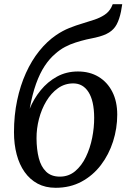

<svg xmlns="http://www.w3.org/2000/svg" viewBox="-20 -882 618 913"><path d="M561.2 -862 555.4 -827.3Q547.8 -790.4 535 -766.3Q522.2 -742.1 498.6 -727.4Q475 -712.6 433.9 -703.3Q424.5 -701.3 413.6 -699Q402.8 -696.7 390.9 -694.2Q365.1 -688 339.4 -679.8Q313.7 -671.7 289.2 -658.8Q264.7 -645.9 242.1 -625.5Q215.6 -603.2 192.5 -568.4Q169.4 -533.5 151.4 -483.4Q133.5 -433.3 121.2 -364.9Q140.7 -412.6 173.5 -452.8Q206.2 -493 250.8 -517.6Q295.4 -542.1 350.7 -542.1Q406.5 -542.1 448.5 -516.9Q490.5 -491.6 514 -445.6Q537.5 -399.6 537.5 -336.8Q537.5 -271.4 517.6 -209.2Q497.7 -147 459.9 -97.3Q422 -47.5 367.7 -18.2Q313.4 11 244.6 11Q195.9 11 159 -8.7Q122.2 -28.5 97.1 -64Q72 -99.4 59.3 -147.6Q46.5 -195.8 46.5 -253.2Q46.5 -333.6 61.5 -404.6Q76.4 -475.5 103.3 -534.8Q130.1 -594.1 166.7 -639.6Q203.3 -685.1 246.3 -714.6Q277.8 -736.1 309.8 -748.9Q341.9 -761.7 372.5 -770.6Q403.1 -779.6 429.7 -788.7Q456.2 -797.7 476.7 -811.1Q497.3 -824.4 509.3 -846.8L516 -862ZM328.3 -485.4Q287.9 -485.4 255.5 -462.3Q223.2 -439.2 200.3 -401Q177.4 -362.8 165.4 -316.6Q153.4 -270.4 153.7 -224.1Q154 -171.3 164.5 -130.2Q175 -89.1 199.4 -65.6Q223.8 -42.1 264.6 -42.1Q306.6 -42.1 337.5 -68.1Q368.3 -94 388.5 -135.9Q408.7 -177.8 418.4 -226.9Q428.1 -276 427.8 -322.7Q427.4 -402.3 401 -443.9Q374.7 -485.4 328.3 -485.4Z"/></svg>

Font: Merriweather Light
Style: Italic
Weight: 300
Italic angle: -7.8°
Designer: Eben Sorkin
Foundry: Eben Sorkin
Version: Version 2.101